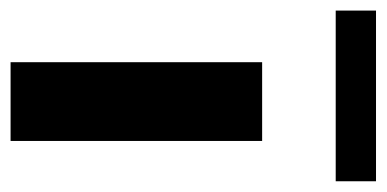

<svg xmlns="http://www.w3.org/2000/svg" viewBox="-244 -527 731 363"><g transform="rotate(90 121.5 -345.5)"><path d="M206.5 -475.6V0H57.6V-475.6ZM282.7 -690.9V-614.7H-40V-690.9Z"/></g></svg>

Font: Yantramanav Black
Style: Regular
Weight: 900
Version: Version 1.001;PS 1.0;hotconv 1.0.72;makeotf.lib2.5.5900; ttf